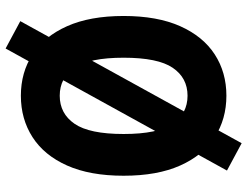

<svg xmlns="http://www.w3.org/2000/svg" viewBox="-116 -678 860 667"><g transform="rotate(-90 313.5 -345.0)"><path d="M36 -345Q36 -462 71.5 -541.5Q107 -621 170 -661.5Q233 -702 314 -702Q395 -702 457.5 -661.5Q520 -621 555.5 -541.5Q591 -462 591 -345Q591 -228 555.5 -148.5Q520 -69 457.5 -28.5Q395 12 314 12Q233 12 170 -28.5Q107 -69 71.5 -148.5Q36 -228 36 -345ZM181 -345Q181 -226 216.5 -174.5Q252 -123 314 -123Q376 -123 411 -174.5Q446 -226 446 -345Q446 -464 411 -515.5Q376 -567 314 -567Q252 -567 216.5 -515.5Q181 -464 181 -345ZM54 14 478 -755 573 -704 149 65Z"/></g></svg>

Font: Radio Canada Condensed
Style: Bold
Weight: 700
Width: 3
Designer: Charles Daoud, Etienne Aubert Bonn, Alexandre Saumier Demers, Jacques Le Bailly
Foundry: Radio-Canada
Version: Version 2.104; ttfautohint (v1.8.4.7-5d5b);gftools[0.9.28.de